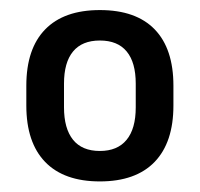

<svg xmlns="http://www.w3.org/2000/svg" viewBox="-20 -666 387 372"><path d="M173.5 -314.5Q104 -314.5 67.5 -352.2Q31 -390 31 -461.5V-500Q31 -571.5 67.5 -609Q104 -646.5 173.5 -646.5Q243.5 -646.5 279.8 -609Q316 -571.5 316 -500V-461.5Q316 -390 279.5 -352.2Q243 -314.5 173.5 -314.5ZM173.5 -373.5Q207.5 -373.5 225.2 -395Q243 -416.5 243 -458V-504Q243 -545 225.5 -566.2Q208 -587.5 173.5 -587.5Q139 -587.5 121.5 -566.2Q104 -545 104 -504V-458Q104 -417 121.5 -395.2Q139 -373.5 173.5 -373.5Z"/></svg>

Font: Anek Latin Medium Medium
Style: Regular
Weight: 500
Version: Version 1.003